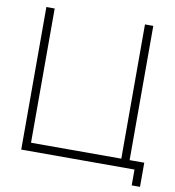

<svg xmlns="http://www.w3.org/2000/svg" viewBox="-87 -797 869 955"><g transform="rotate(10 347.0 -320.0)"><path d="M642 80V0H70V-720H112V-42H568V-720H610V-42H684V80Z"/></g></svg>

Font: Manrope ExtraLight
Style: Regular
Weight: 200
Designer: Mikhail Sharanda
Foundry: Mikhail Sharanda
Version: Version 4.505